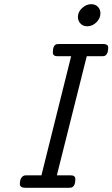

<svg xmlns="http://www.w3.org/2000/svg" viewBox="-20 -892 534 912"><path d="M74.2 -18.1Q74.2 -44.9 88.9 -55.2Q93.8 -59.1 103 -59.1H176.8L317.9 -625H252Q231 -625 231 -643.1Q231 -677.2 249 -682.1Q252.9 -683.1 261.2 -683.1H474.1Q494.1 -681.2 494.1 -666Q494.1 -637.2 480 -627.9Q476.1 -625 465.8 -625H392.1L250 -59.1H316.9Q337.9 -59.1 337.9 -41Q337.9 -6.8 318.8 -1Q314.9 0 307.1 0H101.1Q74.2 0 74.2 -18.1ZM350.1 -811Q350.1 -835.9 370.1 -854Q390.1 -872.1 413.1 -872.1Q433.1 -872.1 445.1 -859.6Q457 -847.2 457 -828.1Q457 -805.2 438 -786.1Q418.9 -767.1 394 -767.1Q375 -767.1 362.5 -780Q350.1 -793 350.1 -811Z"/></svg>

Font: CMU Concrete
Style: Italic
Weight: 500
Italic angle: -14.04°
Version: Version 0.7.0